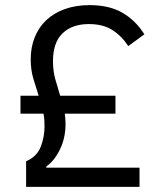

<svg xmlns="http://www.w3.org/2000/svg" viewBox="-20 -730 635 750"><path d="M82 0V-100Q124 -118 139 -156.5Q154 -195 154 -237Q154 -250 153 -262.5Q152 -275 150 -286H60V-356H131Q120 -390 110 -423.5Q100 -457 100 -499Q100 -545 115.5 -584Q131 -623 160.5 -651Q190 -679 233 -694.5Q276 -710 330 -710Q407 -710 458.5 -680Q510 -650 544 -596L481 -550Q455 -590 418.5 -613Q382 -636 327 -636Q262 -636 224.5 -600Q187 -564 187 -491Q187 -453 196 -420.5Q205 -388 215 -356H431V-286H233Q236 -266 236 -246Q236 -190 213.5 -145Q191 -100 161 -80V-75H525V0Z"/></svg>

Font: IBMPlexSans
Style: Regular
Weight: 400
Designer: Mike Abbink, Paul van der Laan, Pieter van Rosmalen
Foundry: Bold Monday
Version: Version 3.1